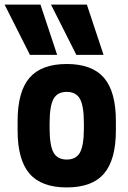

<svg xmlns="http://www.w3.org/2000/svg" viewBox="-42 -810 562 840"><path d="M89 -570 -22 -790H135L208 -570ZM292 -570 181 -790H338L411 -570ZM250 10Q139 10 87 -50.5Q35 -111 35 -240V-280Q35 -409 87 -469.5Q139 -530 250 -530Q361 -530 413 -469.5Q465 -409 465 -280V-240Q465 -111 413 -50.5Q361 10 250 10ZM250 -112Q291 -112 308 -143Q325 -174 325 -250V-270Q325 -346 308 -377Q291 -408 250 -408Q209 -408 192 -377Q175 -346 175 -270V-250Q175 -174 192 -143Q209 -112 250 -112Z"/></svg>

Font: M PLUS 1 Code
Style: Regular
Weight: 400
Designer: Coji Morishita
Foundry: UNDERFOREST DESIGN
Version: Version 1.005